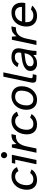

<svg xmlns="http://www.w3.org/2000/svg" viewBox="1534 -2290 768 3875"><g transform="rotate(-90 1917.5 -352.0)"><path d="M222 12Q129 12 77.5 -43Q26 -98 26 -192Q26 -277 59.5 -347.5Q93 -418 154.5 -461Q216 -504 298 -504Q366 -504 412 -475.5Q458 -447 483 -393L400 -364Q390 -394 361 -412Q332 -430 294 -430Q237 -430 198 -397Q159 -364 138.5 -311Q118 -258 118 -197Q118 -140 145.5 -101Q173 -62 241 -62Q282 -62 312.5 -79.5Q343 -97 365 -127L436 -99Q402 -44 345.5 -16Q289 12 222 12Z M724 -591Q699 -591 680.5 -609.5Q662 -628 662 -653Q662 -679 680.5 -697.5Q699 -716 724 -716Q750 -716 768.5 -697.5Q787 -679 787 -653Q787 -628 768.5 -609.5Q750 -591 724 -591ZM541 0 632 -428H552L566 -496H732L627 0Z M773 0 878 -496H941L949 -403Q980 -447 1021.5 -475.5Q1063 -504 1137 -504H1148L1129 -415Q1101 -416 1077 -412Q1001 -400 960.5 -344.5Q920 -289 902 -205L859 0Z M1340 12Q1247 12 1195.5 -43Q1144 -98 1144 -192Q1144 -277 1177.5 -347.5Q1211 -418 1272.5 -461Q1334 -504 1416 -504Q1484 -504 1530 -475.5Q1576 -447 1601 -393L1518 -364Q1508 -394 1479 -412Q1450 -430 1412 -430Q1355 -430 1316 -397Q1277 -364 1256.5 -311Q1236 -258 1236 -197Q1236 -140 1263.5 -101Q1291 -62 1359 -62Q1400 -62 1430.5 -79.5Q1461 -97 1483 -127L1554 -99Q1520 -44 1463.5 -16Q1407 12 1340 12Z M1843 12Q1743 12 1691.5 -47Q1640 -106 1640 -199Q1640 -286 1675 -355Q1710 -424 1772.5 -464Q1835 -504 1916 -504Q1967 -504 2012.5 -482Q2058 -460 2086.5 -414.5Q2115 -369 2115 -298Q2115 -235 2095 -179Q2075 -123 2039 -80Q2003 -37 1953 -12.5Q1903 12 1843 12ZM1850 -62Q1908 -62 1947 -97Q1986 -132 2006 -186.5Q2026 -241 2026 -301Q2026 -374 1990.5 -402Q1955 -430 1903 -430Q1844 -430 1805 -396Q1766 -362 1747 -309Q1728 -256 1728 -198Q1728 -137 1759 -99.5Q1790 -62 1850 -62Z M2286 0Q2228 0 2207.5 -16.5Q2187 -33 2187 -67Q2187 -94 2194 -125L2309 -668H2395L2283 -140Q2281 -129 2279.5 -120Q2278 -111 2278 -104Q2278 -89 2287 -82Q2296 -75 2321 -75H2358L2342 0Z M2573 12Q2509 12 2466.5 -23Q2424 -58 2424 -117Q2424 -167 2450.5 -200Q2477 -233 2519.5 -253Q2562 -273 2611.5 -283.5Q2661 -294 2708 -299Q2755 -304 2789 -308Q2792 -322 2794 -334Q2796 -346 2796 -357Q2796 -436 2704 -436Q2658 -436 2626 -415.5Q2594 -395 2577 -359L2502 -382Q2528 -438 2578 -471Q2628 -504 2700 -504Q2787 -504 2834 -469Q2881 -434 2881 -361Q2881 -344 2878.5 -327Q2876 -310 2869.5 -279Q2863 -248 2850 -188Q2837 -126 2832.5 -80.5Q2828 -35 2827 0H2748L2744 -63Q2711 -26 2671.5 -7Q2632 12 2573 12ZM2600 -57Q2668 -57 2716.5 -102.5Q2765 -148 2778 -224L2781 -241Q2698 -233 2639 -222.5Q2580 -212 2549 -190Q2518 -168 2518 -125Q2518 -91 2542 -74Q2566 -57 2600 -57Z M2948 0 3053 -496H3116L3124 -403Q3155 -447 3196.5 -475.5Q3238 -504 3312 -504H3323L3304 -415Q3276 -416 3252 -412Q3176 -400 3135.5 -344.5Q3095 -289 3077 -205L3034 0Z M3531 12Q3433 12 3376.5 -45Q3320 -102 3320 -199Q3320 -286 3354.5 -355Q3389 -424 3452.5 -464Q3516 -504 3602 -504Q3669 -504 3713 -477Q3757 -450 3779.5 -403.5Q3802 -357 3802 -300Q3802 -264 3793 -225H3409Q3408 -218 3408 -211Q3408 -204 3408 -197Q3408 -146 3427.5 -116.5Q3447 -87 3478 -74.5Q3509 -62 3541 -62Q3583 -62 3613 -75.5Q3643 -89 3664 -111L3742 -87Q3708 -43 3655.5 -15.5Q3603 12 3531 12ZM3421 -293H3714Q3715 -298 3715 -302Q3715 -306 3715 -310Q3715 -340 3702.5 -368Q3690 -396 3662.5 -414Q3635 -432 3590 -432Q3553 -432 3518 -416Q3483 -400 3457 -369Q3431 -338 3421 -293Z"/></g></svg>

Font: Atkinson Hyperlegible
Style: Italic
Weight: 400
Italic angle: -12°
Designer: Elliott Scott, Megan Eiswerth, Linus Boman, Theodore Petrosky
Foundry: Braille Institute
Version: Version 1.006; ttfautohint (v1.8.3)